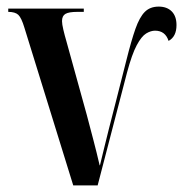

<svg xmlns="http://www.w3.org/2000/svg" viewBox="-20 -562 555 582"><path d="M54 -478Q45 -508 35.5 -517Q26 -526 5 -526V-536H234V-526H214Q189 -526 178.5 -520Q168 -514 168 -498Q168 -489 172 -472Q176 -455 181 -438L243 -214Q254 -172 263.5 -136Q273 -100 282 -61H283Q290 -89 296 -114.5Q302 -140 310.5 -173Q319 -206 331.5 -255Q344 -304 363 -379Q378 -439 390.5 -474.5Q403 -510 419 -526Q435 -542 461 -542Q486 -542 500.5 -527.5Q515 -513 515 -486Q515 -451 491 -438Q481 -469 450 -469Q437 -469 423 -460.5Q409 -452 394.5 -425Q380 -398 365 -342L276 0H202Z"/></svg>

Font: Noto Serif Display ExtraCondensed SemiBold
Style: Regular
Weight: 600
Width: 2
Designer: Monotype Design Team
Foundry: Monotype Imaging Inc.
Version: Version 2.009